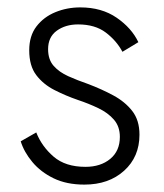

<svg xmlns="http://www.w3.org/2000/svg" viewBox="-20 -489 443 519"><path d="M78 -131Q93 -93 125 -65.5Q157 -38 211 -38Q252 -38 278 -59.5Q304 -81 304 -119Q304 -147 288 -165.5Q272 -184 246 -196.5Q220 -209 190 -219Q158 -230 127.5 -245.5Q97 -261 78 -286Q59 -311 59 -353Q59 -392 78.5 -417.5Q98 -443 129.5 -456Q161 -469 197 -469Q255 -469 295.5 -441Q336 -413 354 -375L311 -349Q295 -379 266 -401Q237 -423 191 -423Q157 -423 133.5 -406Q110 -389 110 -356Q110 -328 125 -311Q140 -294 164.5 -283Q189 -272 218 -262Q255 -248 286.5 -231Q318 -214 337.5 -189Q357 -164 357 -125Q357 -65 315.5 -27.5Q274 10 208 10Q160 10 125 -7Q90 -24 67.5 -51Q45 -78 36 -107Z"/></svg>

Font: Jost* Light
Style: Regular
Weight: 300
Version: Version 3.7